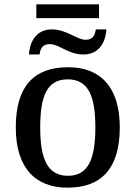

<svg xmlns="http://www.w3.org/2000/svg" viewBox="-20 -858 627 888"><path d="M148 -774H438V-838H148ZM114 -606H163C167 -632 174 -654 211 -654C253 -654 296 -606 366 -606C435 -606 468 -658 472 -722H423C419 -696 411 -674 376 -674C335 -674 289 -722 220 -722C151 -722 118 -670 114 -606ZM292 10C451 10 534 -81 534 -269C534 -457 443 -547 295 -547C135 -547 53 -457 53 -269C53 -81 144 10 292 10ZM294 -45C200 -45 166 -122 166 -269C166 -417 199 -491 293 -491C387 -491 421 -417 421 -269C421 -122 388 -45 294 -45Z"/></svg>

Font: Noto Serif Medium
Style: Regular
Weight: 500
Designer: Monotype Design Team
Foundry: Monotype Imaging Inc.
Version: Version 2.013